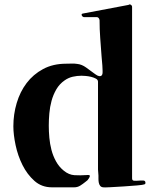

<svg xmlns="http://www.w3.org/2000/svg" viewBox="-20 -834 713 862"><path d="M557 -812Q562 -816 567.5 -812.5Q573 -809 573 -803V-33Q573 -23 582.5 -22.5Q592 -22 603 -23Q614 -24 623.5 -23.5Q633 -23 633 -13Q633 -7 627 -6Q623 -4 595.5 -1.5Q568 1 535.5 3Q503 5 475.5 6.5Q448 8 443 7Q434 6 429.5 0Q425 -6 423.5 -14Q422 -22 422 -30.5Q422 -39 422 -46Q422 -53 421 -59.5Q420 -66 420 -73V-467Q420 -476 410.5 -481Q401 -486 389 -489Q377 -492 364.5 -493Q352 -494 346 -494Q326 -494 306.5 -489.5Q287 -485 270 -473Q247 -457 233 -433Q219 -409 211.5 -381.5Q204 -354 201.5 -325Q199 -296 199 -270Q199 -244 201.5 -216Q204 -188 211 -161Q218 -134 231.5 -109.5Q245 -85 266 -68Q289 -49 314.5 -47.5Q340 -46 368 -48Q385 -50 383.5 -43Q382 -36 373 -25Q369 -21 363 -17Q352 -8 340 -0.5Q328 7 313 7H213Q167 7 134.5 -22Q102 -51 81 -93Q60 -135 50 -182.5Q40 -230 40 -267Q40 -321 55 -371.5Q70 -422 99.5 -461Q129 -500 173.5 -524Q218 -548 277 -548Q290 -548 302 -548.5Q314 -549 327 -547Q347 -545 366.5 -531Q386 -517 402 -505Q405 -503 409 -500Q413 -497 417 -495Q425 -491 431.5 -492.5Q438 -494 440 -503Q441 -508 440.5 -518.5Q440 -529 439.5 -540.5Q439 -552 437.5 -563.5Q436 -575 436 -581Q433 -622 430 -662.5Q427 -703 427 -744Q427 -746 425 -750Q421 -757 415 -757H358Q355 -757 352 -759Q349 -761 347.5 -764Q346 -767 346.5 -769.5Q347 -772 351 -773L557 -812Z"/></svg>

Font: SoukouMincho
Style: Regular
Weight: 400
Designer: Dr. Ken Lunde (project architect, glyph set definition & overall production); Masataka HATTORI  (production & ideograph 
Foundry: Adobe Systems Incorporated
Version: Version 1.00